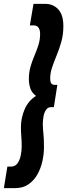

<svg xmlns="http://www.w3.org/2000/svg" viewBox="-80 -761 349 991"><path d="M247 -626Q247 -582 236.5 -545Q226 -508 212.5 -475.5Q199 -443 189 -413.5Q179 -384 179 -355Q179 -340 184 -331.5Q189 -323 203 -323H216L198 -208H184Q167 -208 157.5 -194Q148 -180 144.5 -160Q141 -140 141 -120Q141 -99 144 -71.5Q147 -44 147 0Q147 33 139 70Q131 107 113.5 138.5Q96 170 67.5 190Q39 210 -2 210H-60L-42 99H-24Q-2 99 10 82.5Q22 66 27 41.5Q32 17 32 -5Q32 -34 30 -56.5Q28 -79 28 -105Q28 -152 47 -196.5Q66 -241 106 -266Q84 -282 76.5 -305Q69 -328 69 -353Q69 -388 77.5 -417Q86 -446 97.5 -473Q109 -500 118 -527.5Q127 -555 127 -586Q127 -606 119 -618Q111 -630 93 -630H74L93 -741H154Q194 -741 220.5 -713Q247 -685 247 -626Z"/></svg>

Font: Georama Condensed
Style: Bold Italic
Weight: 700
Width: 3
Italic angle: -9°
Designer: Jean-Baptiste Levee
Foundry: Production Type
Version: Version 1.000